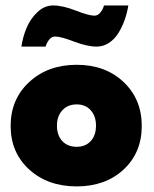

<svg xmlns="http://www.w3.org/2000/svg" viewBox="-20 -654 550 686"><path d="M176.5 -523.5Q164.5 -523.5 155.8 -512.5Q147 -501.5 143 -487.5H56.5Q61.5 -522 74.8 -554Q88 -586 113.2 -610.2Q138.5 -634.5 170 -634.5Q204 -634.5 250.8 -616.2Q297.5 -598 317.5 -598Q329.5 -598 338.8 -609.5Q348 -621 351.5 -634.5H438.5Q434.5 -609 426 -584.5Q417.5 -560 404 -537.5Q390.5 -515 370 -501.2Q349.5 -487.5 325.5 -487.5Q291.5 -487.5 244.5 -505.5Q197.5 -523.5 176.5 -523.5ZM254 12Q150.5 12 84.2 -48.5Q18 -109 18 -204Q18 -299.5 84.5 -361Q151 -422.5 254 -422.5Q356.5 -422.5 421.5 -361Q486.5 -299.5 486.5 -204Q486.5 -108.5 421.5 -48.2Q356.5 12 254 12ZM254 -129.5Q285.5 -129.5 304.2 -150Q323 -170.5 323 -205Q323 -239 304.2 -260Q285.5 -281 254 -281Q222 -281 202.8 -260Q183.5 -239 183.5 -205Q183.5 -170.5 202.5 -150Q221.5 -129.5 254 -129.5Z"/></svg>

Font: League Spartan ExtraBold
Style: Regular
Weight: 800
Foundry: The League of Moveable Type
Version: Version 2.002